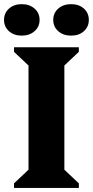

<svg xmlns="http://www.w3.org/2000/svg" viewBox="-42 -922 456 942"><path d="M26.8 0V-22.4L97.8 -89.4V-600.6L26.8 -667.6V-690H344.8V-667.6L273.8 -600.6V-89.4L344.8 -22.4V0ZM64.6 -747.2Q26.4 -747.2 2.1 -768.9Q-22.2 -790.6 -22.2 -824.4Q-22.2 -858.4 2.3 -880Q26.8 -901.6 64.6 -901.6Q102.7 -901.6 127.5 -880Q152.2 -858.4 152.2 -824.4Q152.2 -790.6 127.5 -768.9Q102.7 -747.2 64.6 -747.2ZM306.8 -747.2Q268.7 -747.2 243.9 -768.9Q219.2 -790.6 219.2 -824.4Q219.2 -858.4 243.9 -880Q268.7 -901.6 306.8 -901.6Q345.5 -901.6 369.6 -880Q393.8 -858.4 393.8 -824.4Q393.8 -790.6 369.6 -768.9Q345.5 -747.2 306.8 -747.2Z"/></svg>

Font: Platypi Light
Style: Regular
Weight: 300
Designer: David Sargent
Foundry: Bolt Cutter Type
Version: Version 1.200